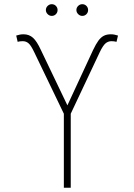

<svg xmlns="http://www.w3.org/2000/svg" viewBox="-20 -877 626 897"><path d="M278.3 -345.7 139.6 -633.8Q125 -664.6 113.5 -674.6Q102.1 -684.6 85.9 -684.6Q72.8 -684.6 62.5 -681.6L55.7 -710.9Q73.2 -716.8 89.8 -716.8Q116.2 -716.8 134.3 -700.4Q152.3 -684.1 170.9 -643.6L294.9 -384.8L415 -643.6Q428.2 -671.4 439.7 -687Q451.2 -702.6 464.8 -709.7Q478.5 -716.8 498 -716.8Q513.7 -716.8 531.2 -710.9L524.4 -681.6Q512.7 -684.6 501 -684.6Q484.9 -684.6 472.9 -674.3Q460.9 -664.1 446.3 -633.8L310.5 -345.7V0H278.3ZM194.3 -830.1Q194.3 -841.3 202.6 -849.4Q210.9 -857.4 221.7 -857.4Q233.4 -857.4 241.2 -849.4Q249 -841.3 249 -830.1Q249 -818.8 241.2 -810.8Q233.4 -802.7 221.7 -802.7Q210.9 -802.7 202.6 -811Q194.3 -819.3 194.3 -830.1ZM336.9 -830.1Q336.9 -841.3 345.2 -849.4Q353.5 -857.4 364.3 -857.4Q376 -857.4 383.8 -849.4Q391.6 -841.3 391.6 -830.1Q391.6 -818.8 383.8 -810.8Q376 -802.7 364.3 -802.7Q353.5 -802.7 345.2 -811Q336.9 -819.3 336.9 -830.1Z"/></svg>

Font: Pretendard GOV Thin
Style: Regular
Weight: 100
Designer: Base glyphs from Inter by Rasmus Andersson; Hangeul glyphs from Noto Sans CJK(Source Han Sans) by Jang Soo-young and Kan
Foundry: Kil Hyung-jin
Version: Version 1.309